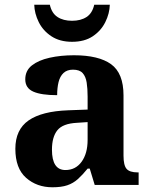

<svg xmlns="http://www.w3.org/2000/svg" viewBox="-20 -783 639 813"><path d="M202 10Q136 10 90.5 -30Q45 -70 45 -153Q45 -234 101 -273Q157 -312 269 -316L351 -319V-374Q351 -408 347 -433.5Q343 -459 330 -473.5Q317 -488 289 -488Q264 -488 249 -474Q234 -460 228 -435.5Q222 -411 222 -380Q155 -380 121 -395Q87 -410 87 -447Q87 -484 115 -506Q143 -528 190 -538.5Q237 -549 293 -549Q398 -549 450.5 -511Q503 -473 503 -379V-124Q503 -83 516 -68Q529 -53 563 -53H567V0H381L360 -69H351Q329 -42 309.5 -24.5Q290 -7 265 1.5Q240 10 202 10ZM257 -63Q300 -63 325.5 -98Q351 -133 351 -191V-266L306 -263Q246 -260 223 -231.5Q200 -203 200 -149Q200 -63 257 -63ZM285 -606Q233 -606 197.5 -629.5Q162 -653 144 -689.5Q126 -726 125 -763H191Q199 -727 223.5 -711Q248 -695 285 -695Q322 -695 346.5 -711Q371 -727 379 -763H445Q444 -726 426 -689.5Q408 -653 373 -629.5Q338 -606 285 -606Z"/></svg>

Font: Noto Serif Khojki
Style: Bold
Weight: 700
Version: Version 2.003